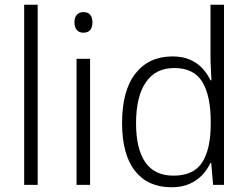

<svg xmlns="http://www.w3.org/2000/svg" viewBox="-20 -780 1046 810"><path d="M139 0H82V-760H139Z M360 -532V0H303V-532ZM332 -729Q351 -729 360.5 -717.5Q370 -706 370 -686Q370 -665 360.5 -653.5Q351 -642 332 -642Q314 -642 304 -653.5Q294 -665 294 -686Q294 -706 304 -717.5Q314 -729 332 -729Z M703 10Q604 10 549.5 -59Q495 -128 495 -261Q495 -398 551.5 -470Q608 -542 708 -542Q750 -542 781 -528.5Q812 -515 833.5 -492Q855 -469 868 -441H872Q871 -464 869.5 -493Q868 -522 868 -545V-760H925V0H879L871 -93H868Q855 -65 833 -41.5Q811 -18 779 -4Q747 10 703 10ZM712 -39Q797 -39 833 -95Q869 -151 869 -257V-266Q869 -376 833.5 -434.5Q798 -493 715 -493Q636 -493 595 -432.5Q554 -372 554 -260Q554 -152 593 -95.5Q632 -39 712 -39Z"/></svg>

Font: Noto Sans Display Light
Style: Regular
Weight: 300
Designer: Monotype Design Team
Foundry: Monotype Imaging Inc.
Version: Version 2.003